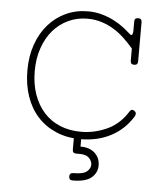

<svg xmlns="http://www.w3.org/2000/svg" viewBox="-51 -555 661 780"><g transform="rotate(5 280.0 -165.0)"><path d="M291 10Q236 10 191.5 -9Q147 -28 116 -62Q85 -96 68.5 -144Q52 -192 52 -250Q52 -308 69 -356Q86 -404 116 -438Q146 -472 187 -491Q228 -510 277 -510Q307 -510 333.5 -502.5Q360 -495 382.5 -483.5Q405 -472 422 -459Q439 -446 451 -435Q460 -426 463.5 -431.5Q467 -437 467 -445V-485Q467 -500 482 -500Q497 -500 497 -485V-325Q497 -310 482 -310Q467 -310 467 -325V-375Q449 -396 429 -415Q409 -434 385.5 -448.5Q362 -463 335 -471.5Q308 -480 277 -480Q236 -480 200 -463.5Q164 -447 138 -417Q112 -387 97 -344.5Q82 -302 82 -250Q82 -197 97 -154.5Q112 -112 139 -82Q166 -52 204.5 -36Q243 -20 291 -20Q345 -20 396.5 -43.5Q448 -67 481 -121Q489 -132 500 -123Q506 -119 506 -112.5Q506 -106 502 -100Q468 -46 414 -18Q360 10 291 10ZM294 40Q332 40 353 60Q374 80 374 110Q374 140 350.5 160Q327 180 274 180Q259 180 259 165Q259 150 274 150Q315 150 329.5 137.5Q344 125 344 110Q344 95 332 82.5Q320 70 294 70H279Q264 70 264 55V0Q264 -15 279 -15Q294 -15 294 0V40Z"/></g></svg>

Font: Nixie One
Style: Regular
Weight: 400
Designer: Jovanny Lemonad
Foundry: Jovanny Lemonad
Version: Version 1.000 2011 initial release